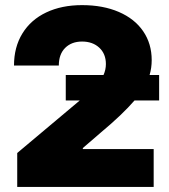

<svg xmlns="http://www.w3.org/2000/svg" viewBox="-20 -737 666 757"><path d="M47.9 -133.8 294.4 -340.8H239.3V-441.4H388.2Q397.5 -462.4 397.5 -484.4Q397.5 -524.9 371.3 -549.1Q345.2 -573.2 303.7 -573.2Q262.2 -573.2 237.1 -548.3Q211.9 -523.4 211.9 -478.5H35.2Q35.2 -551.3 68.4 -605.2Q101.6 -659.2 162.4 -688Q223.1 -716.8 303.7 -716.8Q386.2 -716.8 448.5 -689.9Q510.7 -663.1 544.4 -614Q578.1 -564.9 578.1 -500Q578.1 -469.2 569.8 -441.4H607.4V-340.8H510.3Q462.4 -285.2 377.9 -214.8L306.6 -153.3V-149.4H585.9V0H47.9Z"/></svg>

Font: Pretendard Std Black
Style: Regular
Weight: 900
Designer: Base glyphs from Inter by Rasmus Andersson; Hangeul glyphs from Noto Sans CJK(Source Han Sans) by Jang Soo-young and Kan
Foundry: Kil Hyung-jin
Version: Version 1.309